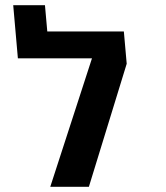

<svg xmlns="http://www.w3.org/2000/svg" viewBox="-20 -721 640 741"><path d="M458 -599.5 469 -475 323 0H174L335 -496H49L31 -701H153.5L162.5 -599.5Z"/></svg>

Font: JuliaMono Medium
Style: Italic
Weight: 500
Italic angle: -9°
Monospace: yes
Designer: cormullion
Foundry: corm
Version: Version 0.054; ttfautohint (v1.8.4)